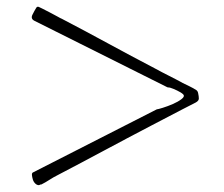

<svg xmlns="http://www.w3.org/2000/svg" viewBox="-20 -647 655 562"><path d="M94 -105Q88 -105 83 -110Q78 -115 76 -122Q74 -129 73.5 -134.5Q73 -140 76 -142L439 -327Q442 -327 456.5 -331.5Q471 -336 486 -342.5Q501 -349 511.5 -357Q522 -365 516 -371Q511 -376 498.5 -382Q486 -388 479 -390Q476 -391 473 -391Q470 -391 467 -393L81 -586Q69 -592 75 -604Q81 -616 86 -624Q88 -627 89 -627Q90 -627 93 -627Q94 -627 103.5 -622Q113 -617 125 -611Q137 -605 147.5 -599Q158 -593 161 -592Q230 -556 297 -519.5Q364 -483 433 -447Q453 -436 474 -425.5Q495 -415 515 -404Q525 -399 535.5 -394Q546 -389 555 -383Q559 -380 560 -374Q562 -365 562 -358.5Q562 -352 553 -347Q543 -342 533.5 -337Q524 -332 514 -327L422 -279Q353 -243 285 -206.5Q217 -170 148 -134Q136 -128 124.5 -120.5Q113 -113 101 -107H99Z"/></svg>

Font: SoukouMincho
Style: Regular
Weight: 400
Designer: Dr. Ken Lunde (project architect, glyph set definition & overall production); Masataka HATTORI  (production & ideograph 
Foundry: Adobe Systems Incorporated
Version: Version 1.00